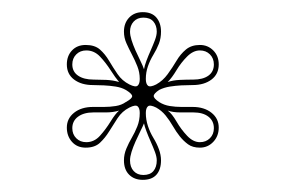

<svg xmlns="http://www.w3.org/2000/svg" viewBox="-20 -748 471 316"><path d="M215 -452Q201 -452 192.5 -460.5Q184 -469 184 -484Q184 -494 188 -503.5Q192 -513 197 -521.5Q202 -530 206 -540Q210 -550 210 -562Q210 -570 206.5 -573Q203 -576 193 -571Q181 -565 173.5 -553.5Q166 -542 159.5 -531.5Q153 -521 144.5 -513Q136 -505 121 -505Q107 -505 98.5 -514.5Q90 -524 90 -538Q90 -553 102 -562.5Q114 -572 133 -572Q141 -572 151 -572Q161 -572 170.5 -573.5Q180 -575 187 -580Q198 -586 197.5 -590Q197 -594 187 -600Q180 -604 170.5 -605.5Q161 -607 151 -607.5Q141 -608 133 -608Q114 -608 102 -617Q90 -626 90 -642Q90 -656 98.5 -665Q107 -674 121 -674Q136 -674 144.5 -666.5Q153 -659 159.5 -648Q166 -637 173.5 -626Q181 -615 193 -609Q203 -604 206.5 -607Q210 -610 210 -618Q210 -629 206 -639Q202 -649 197 -658.5Q192 -668 188 -677Q184 -686 184 -696Q184 -710 192.5 -719Q201 -728 215 -728Q230 -728 237.5 -719Q245 -710 245 -696Q245 -685 241.5 -676Q238 -667 232.5 -658Q227 -649 223.5 -639Q220 -629 220 -618Q220 -610 223.5 -607Q227 -604 237 -609Q248 -615 256 -626Q264 -637 270.5 -648Q277 -659 286 -666.5Q295 -674 309 -674Q322 -674 331 -665Q340 -656 340 -642Q340 -626 328 -617Q316 -608 297 -608Q288 -608 278.5 -607.5Q269 -607 259.5 -605.5Q250 -604 242 -600Q233 -594 233 -590Q233 -586 242 -580Q250 -575 259.5 -573.5Q269 -572 278.5 -572Q288 -572 297 -572Q316 -572 328 -562.5Q340 -553 340 -538Q340 -524 331 -514.5Q322 -505 309 -505Q297 -505 289.5 -510.5Q282 -516 276 -523.5Q270 -531 264.5 -540.5Q259 -550 252.5 -558Q246 -566 237 -571Q227 -576 223.5 -573Q220 -570 220 -562Q220 -551 223.5 -540.5Q227 -530 232.5 -521Q238 -512 241.5 -502.5Q245 -493 245 -484Q245 -469 237.5 -460.5Q230 -452 215 -452ZM217 -634Q218 -640 221 -648Q224 -656 228 -665Q232 -674 235 -682Q238 -690 238 -696Q238 -706 232.5 -712.5Q227 -719 216 -719Q206 -719 200 -712.5Q194 -706 194 -696Q194 -690 196.5 -682Q199 -674 203 -665Q207 -656 211 -648Q215 -640 217 -634ZM134 -617Q144 -617 155 -616.5Q166 -616 176 -613Q170 -620 162 -632.5Q154 -645 144.5 -655Q135 -665 122 -665Q112 -665 105.5 -658.5Q99 -652 99 -642Q99 -630 108.5 -623.5Q118 -617 134 -617ZM122 -514Q135 -514 144.5 -524.5Q154 -535 162 -548Q170 -561 176 -566Q166 -563 155 -563Q144 -563 134 -563Q118 -563 108.5 -556Q99 -549 99 -537Q99 -527 105.5 -520.5Q112 -514 122 -514ZM216 -460Q227 -460 232.5 -466.5Q238 -473 238 -484Q238 -490 235 -498Q232 -506 228 -515Q224 -524 221 -532Q218 -540 217 -545Q215 -540 211 -532Q207 -524 203 -515Q199 -506 196.5 -498Q194 -490 194 -484Q194 -473 200 -466.5Q206 -460 216 -460ZM309 -514Q319 -514 325.5 -520.5Q332 -527 332 -537Q332 -549 323 -556Q314 -563 298 -563Q287 -563 276 -563Q265 -563 256 -566Q263 -561 270.5 -548Q278 -535 288 -524.5Q298 -514 309 -514ZM298 -617Q314 -617 323 -623.5Q332 -630 332 -642Q332 -652 325.5 -658.5Q319 -665 309 -665Q298 -665 288 -655Q278 -645 270.5 -632.5Q263 -620 256 -613Q265 -616 276 -616.5Q287 -617 298 -617Z"/></svg>

Font: Kalnia Glaze Thin ExtraLight
Style: Regular
Weight: 250
Version: Version 1.110